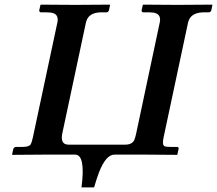

<svg xmlns="http://www.w3.org/2000/svg" viewBox="-20 -666 935 827"><path d="M790 -568.8 684.6 -74.2Q677.2 -40.5 689.9 -35.6Q697.8 -33.2 713.9 -33.2H745.1Q749.5 -31.7 749.5 -25.9L744.1 -1L742.7 1Q742.2 1 609.9 0H473.1Q436 0 406.2 77.1Q396 104 385.3 141.1H331.1Q349.1 1 304.2 0H168.9L33.7 1L32.2 -1L37.1 -23.9Q40.5 -31.7 47.9 -33.2H77.1Q105 -33.2 111.8 -43.9Q117.2 -53.2 121.6 -74.2L227.1 -568.8Q235.4 -606.9 198.7 -611.8Q190.9 -612.8 182.1 -612.8H155.3Q148.9 -614.7 148.9 -621.1L154.3 -645L156.2 -646Q157.2 -646 303.2 -645L452.1 -646L454.1 -645L449.2 -621.1Q446.3 -614.3 440.4 -612.8H413.1Q359.4 -611.3 350.1 -568.8L247.6 -87.9Q240.2 -43.9 273.9 -43H520Q549.8 -43 559.1 -64.5Q562.5 -73.7 565.9 -87.9L668 -568.8Q676.3 -606.9 639.6 -611.8Q631.8 -612.8 623.5 -612.8H596.2Q589.8 -614.7 589.8 -621.1L595.2 -645L597.2 -646Q598.1 -646 743.2 -645L893.6 -646L895 -645L890.1 -621.1Q887.2 -613.8 880.4 -612.8H854.5Q799.8 -611.3 790 -568.8Z"/></svg>

Font: Linux Libertine Slanted O
Style: Bold Slanted
Weight: 700
Designer: Philipp H. Poll
Foundry: Philipp H. Poll
Version: Version 5.0.0